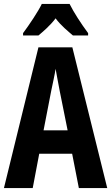

<svg xmlns="http://www.w3.org/2000/svg" viewBox="-20 -954 564 974"><path d="M333 -934H192C174 -896 127 -826 97 -786V-774H175C195 -791 234 -823 262 -861C289 -824 327 -794 350 -774H427V-786C390 -836 355 -890 333 -934ZM380 0H524L347 -714H175L0 0H146L179 -174H346ZM283 -492 323 -293H201L240 -494C246 -524 258 -576 262 -605C269 -569 273 -542 283 -492Z"/></svg>

Font: Noto Sans Kannada ExtraCondensed
Style: Bold
Weight: 700
Width: 2
Designer: Jelle Bosma - Monotype Design Team
Foundry: Monotype Imaging Inc.
Version: Version 2.005